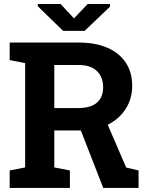

<svg xmlns="http://www.w3.org/2000/svg" viewBox="-20 -919 728 939"><path d="M27.3 0V-85.4L103 -100.1V-610.4L27.3 -625V-710.9H364.3Q446.3 -710.9 504.9 -685.5Q563.5 -660.2 595 -612.8Q626.5 -565.4 626.5 -499Q626.5 -436.5 595.2 -387.2Q564 -337.9 508.3 -309.6Q452.6 -281.2 379.9 -280.8H245.6V-100.1L321.8 -85.4V0ZM484.9 0 365.2 -307.1 493.7 -338.9 597.2 -99.6 657.7 -85.4V0ZM245.6 -390.6H361.8Q423.3 -390.6 453.9 -416.7Q484.4 -442.9 484.4 -492.7Q484.4 -542 454.1 -571.5Q423.8 -601.1 364.3 -601.1H245.6ZM518.1 -899.4V-886.7L394 -768.1H288.6L165 -888.2V-899.4H276.4L341.8 -829.1L408.7 -899.4Z"/></svg>

Font: Robotiche
Style: Bold
Weight: 700
Designer: Google
Version: Version 2.001